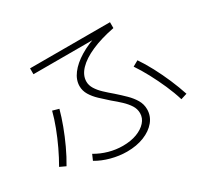

<svg xmlns="http://www.w3.org/2000/svg" viewBox="-152 -962 1303 1217"><g transform="rotate(-30 500.0 -353.5)"><path d="M458 29Q401 29 343 13.5Q285 -2 240 -29L258 -70Q302 -44 352 -30Q402 -16 453 -16Q511 -16 555 -32.5Q599 -49 624.5 -77.5Q650 -106 650 -142Q650 -173 633 -199.5Q616 -226 589 -251.5Q562 -277 530 -303Q497 -332 468 -359.5Q439 -387 421 -417Q403 -447 403 -481Q403 -527 435.5 -570Q468 -613 527 -649Q586 -685 668 -710L680 -693H188V-736H773V-693Q675 -674 603.5 -642.5Q532 -611 493.5 -570.5Q455 -530 455 -484Q455 -457 471 -431Q487 -405 513.5 -380Q540 -355 571 -329Q605 -299 634.5 -270Q664 -241 682.5 -209.5Q701 -178 701 -141Q701 -92 669.5 -53.5Q638 -15 583 7Q528 29 458 29ZM35 -103Q64 -153 91 -210Q118 -267 140 -325Q162 -383 175 -434L221 -421Q207 -369 185 -310Q163 -251 136 -193Q109 -135 78 -83ZM921 -87Q904 -143 878 -202Q852 -261 822 -317Q792 -373 762 -417L803 -440Q834 -395 864.5 -337.5Q895 -280 921 -219.5Q947 -159 966 -101Z"/></g></svg>

Font: M PLUS 1 Code Light
Style: Regular
Weight: 300
Designer: Coji Morishita
Foundry: UNDERFOREST DESIGN
Version: Version 1.002